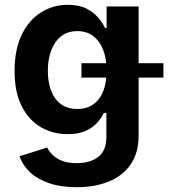

<svg xmlns="http://www.w3.org/2000/svg" viewBox="-20 -573 727 809"><path d="M303.7 215.8Q236.8 215.8 187.3 199Q137.7 182.1 106.4 152.6Q75.2 123 62 85.4L178.7 48.8Q186.5 64 201.4 79.3Q216.3 94.7 241.2 104.5Q266.1 114.3 303.2 114.3Q360.8 114.3 394.5 87.6Q428.2 61 428.2 4.9V-97.2H417.5Q407.7 -76.2 389.4 -55.7Q371.1 -35.2 340.8 -21.5Q310.5 -7.8 265.1 -7.8Q202.6 -7.8 152.1 -37.1Q101.6 -66.4 71.5 -125.5Q41.5 -184.6 41.5 -273.9Q41.5 -365.2 71.8 -427.2Q102.1 -489.3 153.1 -521Q204.1 -552.7 265.6 -552.7Q313 -552.7 344 -536.9Q375 -521 394 -498.3Q413.1 -475.6 422.9 -454.6H429.2V-545.9H564V-1.5Q564 71.8 530.3 120.1Q496.6 168.5 438 192.1Q379.4 215.8 303.7 215.8ZM305.7 -113.8Q345.2 -113.8 372.8 -133.1Q400.4 -152.3 414.8 -188.5Q429.2 -224.6 429.2 -274.9Q429.2 -325.2 414.8 -362.5Q400.4 -399.9 373 -420.9Q345.7 -441.9 305.7 -441.9Q265.1 -441.9 237.5 -420.2Q210 -398.4 195.8 -360.8Q181.6 -323.2 181.6 -274.9Q181.6 -226.1 195.8 -189.7Q210 -153.3 237.5 -133.5Q265.1 -113.8 305.7 -113.8ZM323.2 -246.1V-306.6H668.5V-246.1Z"/></svg>

Font: Inter
Style: 650
Weight: 650
Designer: Rasmus Andersson
Foundry: rsms
Version: Version 4.001;git-66647c0bb